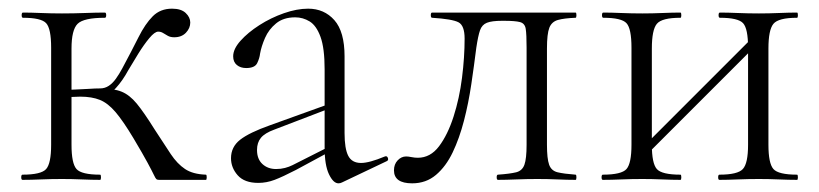

<svg xmlns="http://www.w3.org/2000/svg" viewBox="-20 -415 1890 443"><path d="M32 0Q29 0 29 -6Q29 -12 32 -12Q75 -12 86.5 -25Q98 -38 98 -81V-305Q98 -349 86.5 -361.5Q75 -374 33 -374Q30 -374 30 -380Q30 -386 33 -386Q51 -386 74.5 -385Q98 -384 123 -384Q150 -384 176 -385Q202 -386 222 -386Q225 -386 225 -380Q225 -374 222 -374Q173 -374 159 -360Q145 -346 145 -303V-81Q145 -38 156.5 -25Q168 -12 211 -12Q213 -12 213 -6Q213 0 211 0Q192 0 169 -1Q146 -2 123 -2Q98 -2 74.5 -1Q51 0 32 0ZM347 0Q343 0 341 -1.5Q339 -3 335 -11.5Q331 -20 320.5 -39.5Q310 -59 288 -96Q264 -136 246.5 -156.5Q229 -177 210.5 -184.5Q192 -192 165 -192Q147 -192 120 -189L119 -207Q139 -208 155.5 -208.5Q172 -209 185.5 -210Q199 -211 211 -211Q242 -211 260.5 -203.5Q279 -196 295.5 -176Q312 -156 337 -116Q359 -82 374 -59.5Q389 -37 407 -25Q425 -13 455 -12Q457 -12 457 -6Q457 0 455 0ZM211 -195V-211Q222 -211 231 -217Q240 -223 247.5 -233.5Q255 -244 262 -257Q284 -298 299.5 -329Q315 -360 332.5 -377.5Q350 -395 377 -395Q398 -395 408.5 -385Q419 -375 419 -363Q419 -350 409 -339.5Q399 -329 382 -329Q373 -329 367 -332.5Q361 -336 356 -339Q351 -342 345 -342Q337 -342 324.5 -327Q312 -312 299 -291Q286 -270 276 -253Q263 -229 247.5 -212Q232 -195 211 -195Z M769 6Q765 8 761 8Q749 8 739 -13Q729 -34 729 -74V-255Q729 -304 719.5 -330Q710 -356 694.5 -365.5Q679 -375 661 -375Q634 -375 617 -361Q600 -347 591.5 -327.5Q583 -308 580 -291Q579 -281 573.5 -269.5Q568 -258 548 -258Q535 -258 526.5 -265Q518 -272 518 -285Q518 -302 535 -321Q552 -340 578.5 -357Q605 -374 635 -384.5Q665 -395 691 -395Q728 -395 751.5 -368.5Q775 -342 775 -285V-108Q775 -72 783.5 -55.5Q792 -39 813 -39Q832 -39 868 -54Q873 -56 875 -50.5Q877 -45 872 -43ZM576 7Q544 7 528.5 -10.5Q513 -28 513 -50Q513 -76 534 -92.5Q555 -109 603 -126L739 -175L741 -165L613 -116Q591 -108 582 -97Q573 -86 573 -69Q573 -48 585.5 -36.5Q598 -25 617 -25Q628 -25 637.5 -27.5Q647 -30 655 -34L748 -81L750 -70L663 -23Q632 -7 613.5 0Q595 7 576 7Z M931 8Q889 8 889 -22Q889 -36 897.5 -45Q906 -54 917 -54Q922 -54 929.5 -52.5Q937 -51 944 -51Q973 -51 993 -77.5Q1013 -104 1026.5 -146Q1040 -188 1046 -235.5Q1052 -283 1052 -326Q1052 -356 1038 -363.5Q1024 -371 977 -374Q974 -374 974 -380Q974 -386 977 -386Q986 -386 1009.5 -386Q1033 -386 1061 -386Q1089 -386 1111 -386Q1133 -386 1138 -386H1308Q1310 -386 1310 -380Q1310 -374 1308 -374Q1282 -373 1267.5 -369Q1253 -365 1247.5 -351Q1242 -337 1242 -303V-81Q1242 -49 1247 -35Q1252 -21 1266.5 -17.5Q1281 -14 1308 -12Q1310 -12 1310 -6Q1310 0 1308 0Q1289 0 1266.5 -1Q1244 -2 1220 -2Q1195 -2 1171 -1Q1147 0 1129 0Q1126 0 1126 -6Q1126 -12 1129 -12Q1157 -14 1171 -17.5Q1185 -21 1190 -35Q1195 -49 1195 -81V-305Q1195 -336 1193 -348.5Q1191 -361 1180 -364Q1169 -367 1143 -367H1138Q1115 -367 1103.5 -362.5Q1092 -358 1087.5 -345Q1083 -332 1079 -305Q1074 -265 1067.5 -221Q1061 -177 1050.5 -136.5Q1040 -96 1024.5 -63.5Q1009 -31 986 -11.5Q963 8 931 8Z M1465 -51 1452 -64 1724 -336 1737 -323ZM1437 -81V-305Q1437 -349 1425.5 -361.5Q1414 -374 1372 -374Q1369 -374 1369 -380Q1369 -386 1372 -386Q1390 -386 1413.5 -385Q1437 -384 1462 -384Q1485 -384 1508.5 -385Q1532 -386 1550 -386Q1552 -386 1552 -380Q1552 -374 1550 -374Q1507 -374 1495.5 -360Q1484 -346 1484 -303V-81Q1484 -38 1495.5 -25Q1507 -12 1550 -12Q1552 -12 1552 -6Q1552 0 1550 0Q1531 0 1508 -1Q1485 -2 1462 -2Q1437 -2 1413.5 -1Q1390 0 1371 0Q1368 0 1368 -6Q1368 -12 1371 -12Q1414 -12 1425.5 -25Q1437 -38 1437 -81ZM1706 -81V-305Q1706 -349 1694.5 -361.5Q1683 -374 1641 -374Q1638 -374 1638 -380Q1638 -386 1641 -386Q1659 -386 1682.5 -385Q1706 -384 1731 -384Q1754 -384 1777.5 -385Q1801 -386 1819 -386Q1821 -386 1821 -380Q1821 -374 1819 -374Q1776 -374 1764.5 -360Q1753 -346 1753 -303V-81Q1753 -38 1764.5 -25Q1776 -12 1819 -12Q1821 -12 1821 -6Q1821 0 1819 0Q1800 0 1777 -1Q1754 -2 1731 -2Q1706 -2 1682 -1Q1658 0 1640 0Q1637 0 1637 -6Q1637 -12 1640 -12Q1682 -12 1694 -25Q1706 -38 1706 -81Z"/></svg>

Font: Cormorant Light
Style: Regular
Weight: 300
Designer: Christian Thalmann (Catharsis Fonts)
Foundry: Catharsis Fonts
Version: Version 4.000